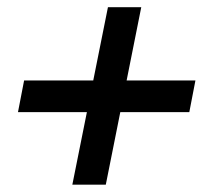

<svg xmlns="http://www.w3.org/2000/svg" viewBox="-20 -567 561 521"><path d="M176.3 -65.9 272.9 -547.4H363.3L267.1 -65.9ZM28.8 -262.7 45.4 -348.6H510.3L493.7 -262.7Z"/></svg>

Font: Reddit Sans Medium
Style: Italic
Weight: 500
Italic angle: -11.25°
Designer: Stephen Hutchings
Version: Version 1.013